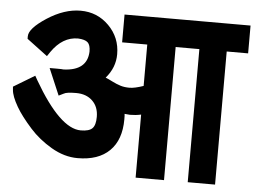

<svg xmlns="http://www.w3.org/2000/svg" viewBox="-48 -694 1035 776"><g transform="rotate(5 469.0 -306.5)"><path d="M298.8 -471.2Q298.8 -498 287.6 -508.3Q276.4 -518.6 248 -520Q185.5 -520 141.1 -456.1L128.9 -438L44.9 -501V-511.2Q44.9 -543 113.8 -587.9Q183.1 -632.8 249 -632.8Q316.9 -632.8 364 -585.4Q411.1 -538.1 411.1 -470.2Q411.1 -416 373 -372.1Q382.3 -368.7 401.1 -359.1Q419.9 -349.6 436 -344.7Q452.1 -339.8 472.2 -339.8Q493.2 -339.8 528.8 -352.1V-520H426.8V-632.8H938V-520H851.1V20H740.2V-520H644V20H528.8V-235.8Q506.8 -231 483.9 -231Q477.5 -231 461.9 -232.9Q462.9 -228 462.9 -210.9Q462.9 -127.4 417.5 -82.8Q372.1 -38.1 288.1 -38.1Q233.9 -38.1 181.4 -68.8Q128.9 -99.6 92.8 -140.1Q50.3 -187.5 29.8 -223.1Q5.4 -265.1 3.9 -291L2.9 -303.2L88.9 -355L99.1 -336.9Q207 -150.9 291 -150.9Q324.7 -150.9 337.9 -164.1Q351.1 -177.2 351.1 -210.9Q351.1 -251.5 326.2 -275.6Q301.3 -299.8 259.8 -299.8Q220.7 -299.8 210 -293L189.9 -283.2L144 -391.1H173.8Q195.3 -391.1 200.2 -390.1Q295.9 -393.6 298.8 -471.2Z"/></g></svg>

Font: Miedinger*
Style: Bold
Weight: 700
Version: Version 001.000